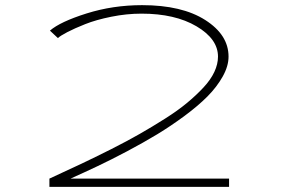

<svg xmlns="http://www.w3.org/2000/svg" viewBox="-20 -726 1090 746"><path d="M868 -506Q868 -469 845.2 -428.5Q822.5 -388 786 -351.2Q749.5 -314.5 696.8 -275.5Q644 -236.5 590.8 -204.2Q537.5 -172 473.8 -138.2Q410 -104.5 359.2 -80.5Q308.5 -56.5 254 -32H870V0H172V-32Q240 -63 294.2 -88.8Q348.5 -114.5 411.5 -146.2Q474.5 -178 523 -205.8Q571.5 -233.5 621.2 -265Q671 -296.5 706.2 -325.8Q741.5 -355 770 -385.5Q798.5 -416 812.8 -446.5Q827 -477 827 -506Q827 -574.5 743.5 -623.8Q660 -673 530 -673Q472 -673 412.5 -661Q353 -649 311 -632.2Q269 -615.5 241.2 -601Q213.5 -586.5 205 -578L174 -607Q214 -641.5 316.5 -673.8Q419 -706 532 -706Q687 -706 777.5 -648.2Q868 -590.5 868 -506Z"/></svg>

Font: League Mono Extended Thin
Style: Regular
Weight: 100
Width: 9
Designer: Tyler Finck
Foundry: The League of Moveable Type / Tyler Finck
Version: Version 2.210